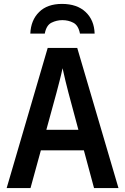

<svg xmlns="http://www.w3.org/2000/svg" viewBox="-20 -962 640 982"><path d="M14 0 224 -717H375L586 0H461L409 -193H189L136 0ZM269 -488 217 -298H381L330 -488Q323 -515 315 -547.5Q307 -580 300 -613Q293 -580 284.5 -547.5Q276 -515 269 -488ZM297 -942Q374 -942 418 -900.5Q462 -859 464 -790H389Q381 -832 355.5 -845.5Q330 -859 299 -859Q270 -859 243.5 -846Q217 -833 209 -790H135Q138 -859 180 -900.5Q222 -942 297 -942Z"/></svg>

Font: Noto Sans Mono SemiBold
Style: Regular
Weight: 600
Designer: Monotype Design Team
Foundry: Monotype Imaging Inc.
Version: Version 2.014; ttfautohint (v1.8.4.7-5d5b)